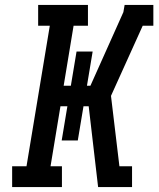

<svg xmlns="http://www.w3.org/2000/svg" viewBox="-20 -755 640 775"><path d="M29 0V-84H87L181 -651H134V-735H335V-651H277L237 -409H266L289 -547H354L331 -409H345L478 -706L483 -735H599V-651H556L428 -368L462 -84H513V0H376L338 -326H317L294 -188H229L252 -326H224L184 -84H230V0Z"/></svg>

Font: Iosevka Slab Medium Extended
Style: Italic
Weight: 500
Width: 7
Italic angle: -9°
Monospace: yes
Designer: Belleve Invis
Foundry: Belleve Invis
Version: Version 11.1.0; ttfautohint (v1.8.3)